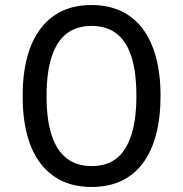

<svg xmlns="http://www.w3.org/2000/svg" viewBox="-20 -734 728 763"><path d="M344 9Q278 9 227.5 -14.5Q177 -38 141.5 -84Q106 -130 88 -197.5Q70 -265 70 -352Q70 -439 88 -506.5Q106 -574 141.5 -620.5Q177 -667 227.5 -690.5Q278 -714 344 -714Q410 -714 461 -690Q512 -666 546.5 -620.5Q581 -575 599.5 -507.5Q618 -440 618 -353Q618 -266 600 -198.5Q582 -131 547 -84.5Q512 -38 461 -14.5Q410 9 344 9ZM344 -74Q404 -74 442.5 -104Q481 -134 501.5 -196.5Q522 -259 522 -353Q522 -448 502 -509.5Q482 -571 442.5 -601Q403 -631 344 -631Q285 -631 245.5 -601Q206 -571 185.5 -509Q165 -447 165 -352Q165 -258 185.5 -196Q206 -134 246 -104Q286 -74 344 -74Z"/></svg>

Font: Nunito Sans 7pt Condensed Medium
Style: Regular
Weight: 500
Width: 3
Designer: Vernon Adams
Foundry: Vernon Adams
Version: Version 3.101;gftools[0.9.27]